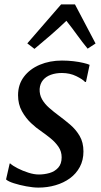

<svg xmlns="http://www.w3.org/2000/svg" viewBox="-20 -842 457 872"><path d="M370.5 -470H366Q356 -481.5 326.8 -496Q297.5 -510.5 261 -510.5Q233.5 -510.5 211.2 -502.5Q189 -494.5 175.5 -478.5Q162 -462.5 160 -438Q159 -412 171 -391Q183 -370 203.5 -352Q224 -334 247 -317Q272 -298.5 298 -276.5Q324 -254.5 341.5 -225Q359 -195.5 359 -154Q359 -114.5 342.5 -83.8Q326 -53 297.5 -32.2Q269 -11.5 232.2 -0.8Q195.5 10 154.5 10Q130.5 10 99.5 4.2Q68.5 -1.5 42.8 -9.8Q17 -18 7.5 -27L24 -99.5H26.5Q38 -89 60.5 -77.5Q83 -66 108.8 -57.8Q134.5 -49.5 156.5 -49.5Q181 -49.5 204.8 -56.2Q228.5 -63 244.2 -80.2Q260 -97.5 260 -127.5Q260 -154 245.8 -175Q231.5 -196 210 -213.5Q188.5 -231 165.5 -247Q145 -260.5 121 -283Q97 -305.5 79.5 -337Q62 -368.5 62 -409.5Q62 -458 88.5 -493.2Q115 -528.5 160.5 -547.8Q206 -567 261.5 -567Q288 -567 313.8 -564Q339.5 -561 359.2 -556.2Q379 -551.5 387 -547.5ZM136.5 -620 104 -645 257.5 -822H320.5L414 -644.5L378 -621Q353 -651.5 330 -683.5Q307 -715.5 281.5 -747.5Q247.5 -715 210.8 -683Q174 -651 136.5 -620Z"/></svg>

Font: Merriweather 20pt
Style: Italic
Weight: 400
Italic angle: -7.8°
Version: Version 2.101